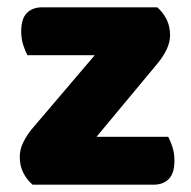

<svg xmlns="http://www.w3.org/2000/svg" viewBox="-20 -505 521 525"><path d="M69 0Q53 -14 43.5 -33Q34 -52 34 -76Q34 -96 43.5 -115.5Q53 -135 67 -152L239 -354H55Q49 -365 43.5 -382Q38 -399 38 -419Q38 -454 53.5 -469.5Q69 -485 95 -485H410Q426 -471 435.5 -452Q445 -433 445 -409Q445 -389 435.5 -369.5Q426 -350 412 -333L244 -131H440Q446 -120 451.5 -103Q457 -86 457 -66Q457 -31 441.5 -15.5Q426 0 400 0Z"/></svg>

Font: Baloo Tamma
Style: Regular
Weight: 400
Designer: Divya Kowshik and Ek Type
Foundry: Ek Type
Version: Version 1.007;PS 1.000;hotconv 1.0.88;makeotf.lib2.5.647800